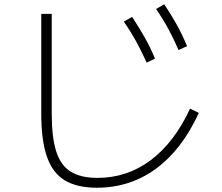

<svg xmlns="http://www.w3.org/2000/svg" viewBox="-20 -835 1040 898"><path d="M433 43Q340 43 283 8.5Q226 -26 199.5 -102Q173 -178 173 -302V-770H222V-302Q222 -192 243 -126.5Q264 -61 311 -32Q358 -3 436 -3Q574 -3 684.5 -85.5Q795 -168 869 -327L910 -307Q831 -135 709.5 -46Q588 43 433 43ZM666 -542Q643 -593 618 -639Q593 -685 559 -734L598 -756Q630 -707 656.5 -660.5Q683 -614 705 -561ZM815 -601Q793 -652 768 -698.5Q743 -745 710 -793L748 -815Q781 -766 807 -719Q833 -672 855 -619Z"/></svg>

Font: M PLUS 2 Thin Light
Style: Regular
Weight: 300
Version: Version 1.001